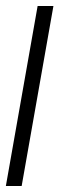

<svg xmlns="http://www.w3.org/2000/svg" viewBox="-46 -618 198 638"><path d="M-26.5 0H26L131.5 -598H79Z"/></svg>

Font: Anybody ExtraCondensed Light
Style: Italic
Weight: 300
Width: 2
Italic angle: -10°
Version: Version 1.113;gftools[0.9.25]